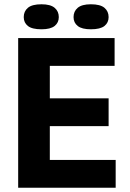

<svg xmlns="http://www.w3.org/2000/svg" viewBox="-20 -878 606 898"><path d="M65 -700H516V-570H213V-418H488V-288H213V-130H521V0H65ZM91 -798Q91 -825 110.5 -841.5Q130 -858 174 -858Q216 -858 235.5 -841.5Q255 -825 255 -798Q255 -772 235.5 -756.5Q216 -741 174 -741Q130 -741 110.5 -756.5Q91 -772 91 -798ZM324 -798Q324 -825 343.5 -841.5Q363 -858 405 -858Q449 -858 468.5 -841.5Q488 -825 488 -798Q488 -772 468.5 -756.5Q449 -741 405 -741Q363 -741 343.5 -756.5Q324 -772 324 -798Z"/></svg>

Font: PT Sans Caption
Style: Bold
Weight: 700
Designer: A.Korolkova, O.Umpeleva, V.Yefimov
Foundry: ParaType Ltd
Version: Version 2.003W OFL